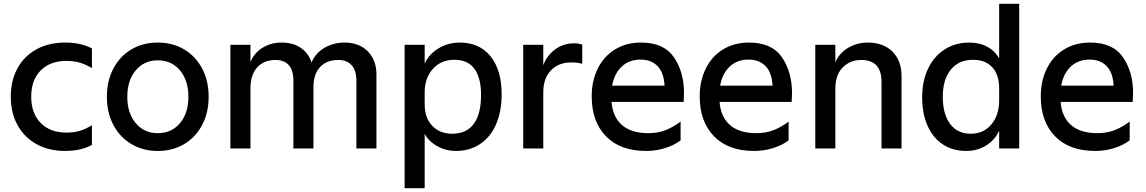

<svg xmlns="http://www.w3.org/2000/svg" viewBox="-20 -785 6056 1015"><path d="M37 -274Q37 -359 72.5 -424Q108 -489 173 -524.5Q238 -560 324 -560Q407 -560 466 -529V-425Q432 -445 401 -454Q370 -463 331 -463Q245 -463 195 -412.5Q145 -362 145 -274Q145 -186 195 -135Q245 -84 331 -84Q370 -84 401 -93Q432 -102 466 -123V-19Q408 13 324 13Q238 13 173 -23Q108 -59 72.5 -124Q37 -189 37 -274Z M545 -273Q545 -357 579 -422Q613 -487 674 -523.5Q735 -560 814 -560Q893 -560 954 -523.5Q1015 -487 1049 -422Q1083 -357 1083 -273Q1083 -190 1049 -125Q1015 -60 954 -23.5Q893 13 814 13Q736 13 674.5 -23.5Q613 -60 579 -125Q545 -190 545 -273ZM814 -81Q887 -81 931.5 -134Q976 -187 976 -273Q976 -360 931.5 -413Q887 -466 814 -466Q742 -466 697.5 -413Q653 -360 653 -273Q653 -187 697.5 -134Q742 -81 814 -81Z M1198 -548H1304V-457Q1325 -507 1369.5 -533.5Q1414 -560 1468 -560Q1529 -560 1570 -532Q1611 -504 1627 -455Q1649 -506 1696.5 -533Q1744 -560 1801 -560Q1879 -560 1924.5 -513.5Q1970 -467 1970 -392V0H1864V-360Q1864 -413 1838.5 -440.5Q1813 -468 1769 -468Q1707 -468 1672 -430.5Q1637 -393 1637 -324V0H1531V-360Q1531 -414 1506.5 -441Q1482 -468 1436 -468Q1376 -468 1340 -429Q1304 -390 1304 -316V0H1198Z M2119 -548H2225V-449Q2248 -499 2298.5 -529.5Q2349 -560 2410 -560Q2515 -560 2573.5 -487Q2632 -414 2632 -287Q2632 -195 2602 -127Q2572 -59 2517 -23Q2462 13 2391 13Q2337 13 2292 -12Q2247 -37 2225 -77V210H2119ZM2371 -78Q2445 -78 2484 -129.5Q2523 -181 2523 -283Q2523 -375 2487.5 -422Q2452 -469 2382 -469Q2312 -469 2268.5 -421Q2225 -373 2225 -296V-233Q2225 -162 2265 -120Q2305 -78 2371 -78Z M2746 -548H2852V-440Q2871 -492 2915 -524Q2959 -556 3014 -556Q3041 -556 3058 -549V-448Q3033 -455 3000 -455Q2932 -455 2892 -412.5Q2852 -370 2852 -297V0H2746Z M3108 -275Q3108 -358 3140 -422.5Q3172 -487 3231 -523.5Q3290 -560 3369 -560Q3489 -560 3542.5 -482.5Q3596 -405 3596 -292Q3596 -276 3594 -246H3213Q3219 -167 3268 -124Q3317 -81 3408 -81Q3456 -81 3496 -96Q3536 -111 3578 -142V-43Q3544 -17 3495.5 -2Q3447 13 3396 13Q3259 13 3183.5 -64.5Q3108 -142 3108 -275ZM3493 -332Q3490 -400 3456.5 -435Q3423 -470 3367 -470Q3305 -470 3266 -432.5Q3227 -395 3216 -332Z M3679 -275Q3679 -358 3711 -422.5Q3743 -487 3802 -523.5Q3861 -560 3940 -560Q4060 -560 4113.5 -482.5Q4167 -405 4167 -292Q4167 -276 4165 -246H3784Q3790 -167 3839 -124Q3888 -81 3979 -81Q4027 -81 4067 -96Q4107 -111 4149 -142V-43Q4115 -17 4066.5 -2Q4018 13 3967 13Q3830 13 3754.5 -64.5Q3679 -142 3679 -275ZM4064 -332Q4061 -400 4027.5 -435Q3994 -470 3938 -470Q3876 -470 3837 -432.5Q3798 -395 3787 -332Z M4290 -548H4396V-456Q4418 -506 4465 -533Q4512 -560 4567 -560Q4650 -560 4698 -512Q4746 -464 4746 -382V0H4640V-352Q4640 -468 4533 -468Q4474 -468 4435 -428.5Q4396 -389 4396 -316V0H4290Z M4855 -271Q4855 -356 4886 -421.5Q4917 -487 4973.5 -523.5Q5030 -560 5104 -560Q5159 -560 5200.5 -537Q5242 -514 5262 -475V-765H5368V0H5262V-95Q5241 -46 5194 -16.5Q5147 13 5087 13Q5017 13 4964.5 -21.5Q4912 -56 4883.5 -120Q4855 -184 4855 -271ZM5112 -78Q5179 -78 5220.5 -127Q5262 -176 5262 -255V-318Q5262 -390 5225.5 -429.5Q5189 -469 5123 -469Q5049 -469 5006.5 -417Q4964 -365 4964 -274Q4964 -181 5003 -129.5Q5042 -78 5112 -78Z M5482 -275Q5482 -358 5514 -422.5Q5546 -487 5605 -523.5Q5664 -560 5743 -560Q5863 -560 5916.5 -482.5Q5970 -405 5970 -292Q5970 -276 5968 -246H5587Q5593 -167 5642 -124Q5691 -81 5782 -81Q5830 -81 5870 -96Q5910 -111 5952 -142V-43Q5918 -17 5869.5 -2Q5821 13 5770 13Q5633 13 5557.5 -64.5Q5482 -142 5482 -275ZM5867 -332Q5864 -400 5830.5 -435Q5797 -470 5741 -470Q5679 -470 5640 -432.5Q5601 -395 5590 -332Z"/></svg>

Font: Application Medium
Style: Regular
Weight: 500
Designer: Wei Huang
Foundry: Wei Huang
Version: Version 0.012